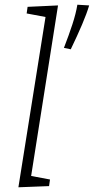

<svg xmlns="http://www.w3.org/2000/svg" viewBox="-20 -791 398 814"><path d="M58 3 173 -719 93 -734 97 -762 226 -768 112 -45 192 -30 188 -2ZM280 -582 251 -588Q272 -642 287 -688Q302 -734 308 -771L358 -768Q348 -734 328 -687Q308 -640 280 -582Z"/></svg>

Font: Bitter Light
Style: Italic
Weight: 300
Italic angle: -9°
Designer: Sol Matas, and Bitter project Authors
Foundry: Sol Matas
Version: Version 2.001